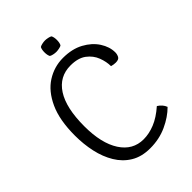

<svg xmlns="http://www.w3.org/2000/svg" viewBox="-240 -952 1080 1080"><g transform="rotate(-45 300.0 -412.0)"><path d="M478.5 -471Q478.5 -506.5 464 -544.5Q449.5 -582.5 414.8 -608.8Q380 -635 320 -635Q231 -635 182 -559.5Q133 -484 133 -338Q133 -202.5 182.5 -126.2Q232 -50 317.5 -50Q361 -50 407 -68.5Q453 -87 502 -130Q531 -112 541.5 -84Q501.5 -43.5 441 -15.8Q380.5 12 308 12Q240.5 12 193 -16.8Q145.5 -45.5 115.8 -95Q86 -144.5 72.2 -207.2Q58.5 -270 58.5 -338Q58.5 -461.5 94.8 -540.5Q131 -619.5 190.5 -657.2Q250 -695 320 -695Q392 -695 443.5 -667Q495 -639 522.8 -596Q550.5 -553 550.5 -508.5Q550.5 -494 543.5 -480Q536.5 -466 511.5 -466Q496 -466 478.5 -471ZM268.5 -790.5Q268.5 -812.5 275.5 -826Q282 -830.5 294.5 -833.2Q307 -836 318 -836Q327.5 -836 341 -833.2Q354.5 -830.5 360.5 -826Q367.5 -812.5 367.5 -790.5Q367.5 -768.5 360.5 -755Q355.5 -750.5 341.5 -747.8Q327.5 -745 318 -745Q307 -745 294.5 -747.8Q282 -750.5 275.5 -755Q268.5 -768.5 268.5 -790.5Z"/></g></svg>

Font: Signika Negative SC Light
Style: Regular
Weight: 300
Designer: Anna Giedryś
Foundry: Anna Giedryś
Version: Version 2.000; ttfautohint (v1.8.3) -l 8 -r 50 -G 200 -x 9 -